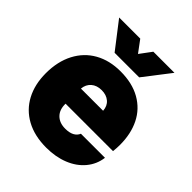

<svg xmlns="http://www.w3.org/2000/svg" viewBox="-210 -878 1016 1016"><g transform="rotate(45 298.5 -370.0)"><path d="M25 -267Q25 -355 59 -420Q93 -485 154.5 -519.5Q216 -554 298 -554Q386 -554 447.5 -519Q509 -484 540 -421.5Q571 -359 571 -276Q571 -253 568 -227H213Q212 -182 237 -157Q262 -132 305 -132Q366 -132 383 -172H563Q556 -118 521.5 -76.5Q487 -35 431 -12.5Q375 10 305 10Q217 10 154 -24.5Q91 -59 58 -121.5Q25 -184 25 -267ZM380 -341Q378 -375 355.5 -394Q333 -413 298 -413Q262 -413 239.5 -393.5Q217 -374 214 -341ZM91 -750H249L298 -684L347 -750H505L390 -601H206Z"/></g></svg>

Font: Mona Sans Black
Style: Regular
Weight: 900
Designer: Deni Anggara
Foundry: GitHub
Version: Version 2.000